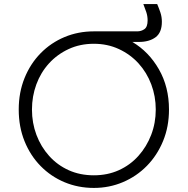

<svg xmlns="http://www.w3.org/2000/svg" viewBox="-20 -911 921 943"><path d="M441 12Q364 12 297 -16Q230 -44 179.5 -95.5Q129 -147 100.5 -217.5Q72 -288 72 -373Q72 -457 100.5 -527.5Q129 -598 179.5 -649.5Q230 -701 297 -729Q364 -757 441 -757H654Q674 -757 689.5 -768Q705 -779 705 -811Q705 -832 698.5 -851.5Q692 -871 684 -891H752Q761 -870 768 -849Q775 -828 775 -804Q775 -751 744 -728Q713 -705 662 -705H630Q711 -657 760.5 -570.5Q810 -484 810 -373Q810 -289 781 -218.5Q752 -148 701.5 -96.5Q651 -45 584 -16.5Q517 12 441 12ZM441 -50Q508 -50 563.5 -75Q619 -100 659.5 -145Q700 -190 722.5 -248.5Q745 -307 745 -373Q745 -438 723 -496.5Q701 -555 660.5 -599.5Q620 -644 564 -670Q508 -696 441 -696Q373 -696 317 -670Q261 -644 220.5 -599.5Q180 -555 158.5 -496.5Q137 -438 137 -373Q137 -307 159 -248.5Q181 -190 221.5 -145Q262 -100 317.5 -75Q373 -50 441 -50Z"/></svg>

Font: Plus Jakarta Sans Light
Style: Regular
Weight: 300
Designer: Gumpita Rahayu
Foundry: Tokotype
Version: Version 2.006; ttfautohint (v1.8.4.7-5d5b)